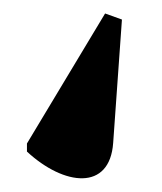

<svg xmlns="http://www.w3.org/2000/svg" viewBox="-20 -72 241 285"><path d="M136 -52 20 141V153C75 204 143 212 148 140L161 -43Z"/></svg>

Font: Noto Serif Display Condensed ExtraBold
Style: Regular
Weight: 800
Width: 3
Designer: Monotype Design Team
Foundry: Monotype Imaging Inc.
Version: Version 2.009